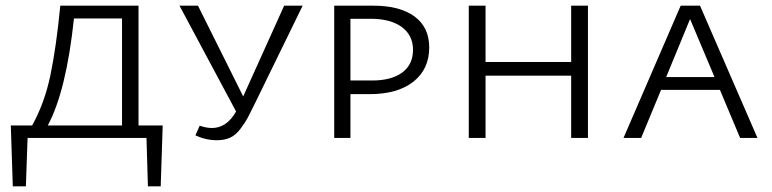

<svg xmlns="http://www.w3.org/2000/svg" viewBox="-20 -485 2714 675"><path d="M552 -44 545 170H500L495 0H77L71 170H25L18 -44H93Q137 -123 157.5 -222Q178 -321 192 -465H467V-44ZM148 -44H409V-420H240Q213 -165 148 -44Z M979 -465H1044L878 -125Q860 -88 851.5 -72Q843 -56 826 -33Q809 -10 789 -1Q769 8 743 8Q704 8 667 -9L682 -43Q706 -35 725 -35Q777 -35 810 -93L611 -465H676L835 -146Z M1293 -465Q1386 -465 1437.5 -427Q1489 -389 1489 -318Q1489 -242 1433.5 -198Q1378 -154 1279 -154H1212V0H1155V-465ZM1288 -202Q1356 -202 1394 -230Q1432 -258 1432 -310Q1432 -361 1392.5 -390Q1353 -419 1283 -419H1212V-202Z M1988 -465H2047V0H1988V-219H1687V0H1628V-465H1687V-267H1988Z M2582 0 2511 -169H2304L2234 0H2172L2373 -465H2441L2643 0ZM2322 -214H2492L2406 -418Z"/></svg>

Font: EauTestSC Semilight
Style: Regular
Weight: 300
Designer: Christian Thalmann (Catharsis Fonts)
Version: Version 0.001;PS 000.001;hotconv 1.0.88;makeotf.lib2.5.64775